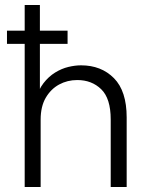

<svg xmlns="http://www.w3.org/2000/svg" viewBox="-20 -750 600 770"><path d="M8 -574V-627H251V-574ZM79 0V-730H140V-350H123Q134 -390 154.5 -416.5Q175 -443 201 -459Q227 -475 254 -481.5Q281 -488 305 -488Q386 -488 437 -436.5Q488 -385 488 -279V0H424V-271Q424 -355 386 -392Q348 -429 290 -429Q250 -429 217 -411Q184 -393 163.5 -358Q143 -323 143 -270V0Z"/></svg>

Font: SUSE Light
Style: Regular
Weight: 300
Designer: Rene Bieder
Foundry: SUSE
Version: Version 1.000